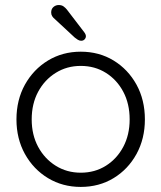

<svg xmlns="http://www.w3.org/2000/svg" viewBox="-20 -726 635 756"><path d="M550.5 -255.8Q550.5 -179.8 517.4 -119.5Q484.2 -59.2 427.2 -24.6Q370.2 10 298 10Q226.5 10 169.1 -24.6Q111.8 -59.2 78.2 -119.5Q44.8 -179.8 44.8 -255.8Q44.8 -332.5 78.2 -392.8Q111.8 -453 169.1 -487.8Q226.5 -522.5 298 -522.5Q370.2 -522.5 427.2 -487.8Q484.2 -453 517.4 -392.8Q550.5 -332.5 550.5 -255.8ZM490.5 -255.8Q490.5 -317.2 465.5 -364.5Q440.5 -411.8 397 -439.1Q353.5 -466.5 298 -466.5Q243.2 -466.5 199.4 -439.1Q155.5 -411.8 130.1 -364.5Q104.8 -317.2 104.8 -255.8Q104.8 -195.2 130.1 -148Q155.5 -100.8 199.4 -73.4Q243.2 -46 298 -46Q353.5 -46 397 -73.4Q440.5 -100.8 465.5 -148Q490.5 -195.2 490.5 -255.8ZM299.5 -565.5Q293 -565.5 286.2 -569.6Q279.5 -573.8 274.2 -578.2L196 -650.8Q189.2 -656.2 185.4 -662.4Q181.5 -668.5 181.5 -676.8Q181.5 -690.8 190.5 -698.5Q199.5 -706.2 211.2 -706.2Q223 -706.2 230.6 -700.5Q238.2 -694.8 243 -688.8L311 -600Q318.2 -590.8 318.2 -583.5Q318.2 -576.5 313.1 -571Q308 -565.5 299.5 -565.5Z"/></svg>

Font: Quicksand Variable Light
Style: Regular
Weight: 300
Designer: Andrew Paglinawan
Foundry: Andrew Paglinawan
Version: Version 3.004